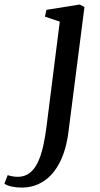

<svg xmlns="http://www.w3.org/2000/svg" viewBox="-142 -574 442 848"><path d="M160.5 7Q150.5 87.5 122.2 142.8Q94 198 51 226.2Q8 254.5 -46.5 254.5Q-70.5 254.5 -91.5 249.8Q-112.5 245 -122.5 237L-108 199.5Q-101 202 -88.2 204.5Q-75.5 207 -64.5 207Q-33 207 -11.2 190.2Q10.5 173.5 25 143Q39.5 112.5 48.8 71Q58 29.5 64 -19.5L122 -478.5L56.5 -500.5L63 -530.5L210 -554L231 -543Z"/></svg>

Font: Merriweather 48pt
Style: Italic
Weight: 400
Italic angle: -7.8°
Version: Version 2.101